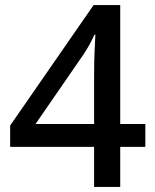

<svg xmlns="http://www.w3.org/2000/svg" viewBox="-20 -737 612 757"><path d="M553 -158V-248H454V-717H349L20 -242V-158H351V0H454V-158ZM351 -248H120L309 -522C324 -544 341 -574 352 -600H356C354 -563 351 -505 351 -442Z"/></svg>

Font: Noto Sans Arabic UI Md
Style: Regular
Weight: 500
Designer: Monotype Design Team, Nadine Chahine and Nizar Qandah
Foundry: Monotype Imaging Inc.
Version: Version 2.010